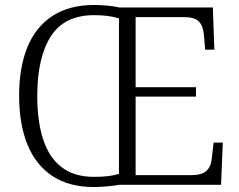

<svg xmlns="http://www.w3.org/2000/svg" viewBox="-20 -744 964 773"><path d="M358 9Q257 9 190 -36Q123 -81 90 -163Q57 -245 57 -359Q57 -473 90.5 -554.5Q124 -636 191.5 -680Q259 -724 359 -724Q383 -724 411 -721.5Q439 -719 460 -714H837L843 -544H806L801 -602Q799 -627 791 -643Q783 -659 767 -667Q751 -675 722 -675H526V-393H769V-355H526V-39H751Q779 -39 796 -46.5Q813 -54 822 -69.5Q831 -85 833 -109L840 -170H877L870 0H460Q439 4 410 6.5Q381 9 358 9ZM358 -32Q392 -32 416 -35Q440 -38 459 -44V-670Q437 -677 411.5 -680Q386 -683 359 -683Q239 -683 184.5 -597.5Q130 -512 130 -358Q130 -255 154 -182Q178 -109 228.5 -70.5Q279 -32 358 -32Z"/></svg>

Font: Noto Serif Khmer Light
Style: Regular
Weight: 300
Version: Version 2.003